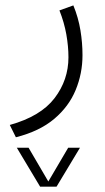

<svg xmlns="http://www.w3.org/2000/svg" viewBox="-20 -244 387 708"><path d="M127.9 444.3 42 300.8H85.4L158.2 425.3L231.4 300.8H274.9L188.5 444.3ZM250.5 -224.1Q269 -178.7 276.6 -132.3Q284.2 -85.9 284.2 -40.5Q284.2 26.9 259 87.9Q233.9 148.9 179.7 194.6Q125.5 240.2 38.6 262.2L16.1 216.8Q129.9 185.1 181.2 117.9Q232.4 50.8 232.4 -32.7Q232.4 -73.2 224.6 -117.2Q216.8 -161.1 199.2 -205.6Z"/></svg>

Font: Vazir Thin FD-WOL-UI
Style: Thin-FD-WOL-UI
Weight: 100
Designer: Saber Rastikerdar
Foundry: Saber Rastikerdar
Version: Version 30.1.0